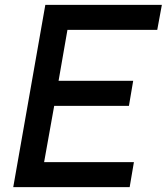

<svg xmlns="http://www.w3.org/2000/svg" viewBox="-20 -770 686 790"><path d="M257.5 -647 221 -437.5H528L510.5 -334.5H203L161.5 -103H531L513.5 0H34.5L166.5 -750H646L627 -647Z"/></svg>

Font: Russisch Sans SemiBold
Style: Italic
Weight: 600
Width: 4
Italic angle: -10°
Designer: Michael Sharanda (font) & Cristiano Sobral (main changes)
Foundry: Michael Sharanda
Version: Version 2.00;September 8, 2020;FontCreator 13.0.0.2681 64-bi